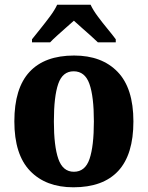

<svg xmlns="http://www.w3.org/2000/svg" viewBox="-20 -786 628 816"><path d="M292 10Q175 10 108 -59.5Q41 -129 41 -270Q41 -411 105.5 -480.5Q170 -550 295 -550Q413 -550 480 -480.5Q547 -411 547 -270Q547 -129 482.5 -59.5Q418 10 292 10ZM294 -56Q342 -56 360.5 -110.5Q379 -165 379 -270Q379 -376 360 -429.5Q341 -483 293 -483Q246 -483 227.5 -429.5Q209 -376 209 -270Q209 -165 228 -110.5Q247 -56 294 -56ZM116 -619Q131 -638 152 -664Q173 -690 193 -717Q213 -744 223 -766H365Q375 -744 395 -717Q415 -690 436.5 -664Q458 -638 472 -619V-606H396Q385 -617 366.5 -633.5Q348 -650 328 -667.5Q308 -685 294 -698Q279 -685 260 -668Q241 -651 222.5 -634.5Q204 -618 193 -606H116Z"/></svg>

Font: Noto Serif SemiCondensed ExtraBold
Style: Regular
Weight: 800
Width: 4
Designer: Monotype Design Team
Foundry: Monotype Imaging Inc.
Version: Version 2.015